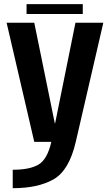

<svg xmlns="http://www.w3.org/2000/svg" viewBox="-20 -708 554 958"><path d="M151 0H358L495.5 -594.5H356.5L255 -92.5H253.5L151 -594.5H13ZM43.5 231Q169.5 231 247.2 186.8Q325 142.5 358 0H236Q216.5 86.5 172.8 112.8Q129 139 43.5 139ZM112.5 -638H393V-687.5H112.5Z"/></svg>

Font: Anybody SemiCondensed SemiBold
Style: Regular
Weight: 600
Width: 4
Version: Version 1.113;gftools[0.9.25]